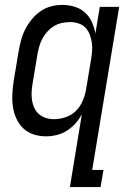

<svg xmlns="http://www.w3.org/2000/svg" viewBox="-20 -548 540 783"><path d="M200 -62Q223 -62 247.5 -70Q272 -78 289.5 -95.5Q307 -113 317 -136.5Q327 -160 331 -183L351 -303Q354 -321 355.5 -339Q357 -357 354.5 -374Q352 -391 346 -407Q340 -423 328.5 -435Q317 -447 300.5 -452.5Q284 -458 266 -458Q250 -458 233 -454.5Q216 -451 201 -442Q186 -433 174 -420Q162 -407 153.5 -391.5Q145 -376 140.5 -360Q136 -344 133 -328L113 -208Q110 -191 109 -173.5Q108 -156 110.5 -139.5Q113 -123 120 -108Q127 -93 139 -82.5Q151 -72 167 -67Q183 -62 200 -62ZM265 215 314 -83Q304 -63 288.5 -45.5Q273 -28 253.5 -15.5Q234 -3 211.5 2.5Q189 8 168 8Q141 8 116.5 0Q92 -8 74.5 -25Q57 -42 46.5 -65Q36 -88 32.5 -113.5Q29 -139 30.5 -166Q32 -193 36 -219L56 -339Q60 -362 66 -384.5Q72 -407 83 -428.5Q94 -450 109.5 -469Q125 -488 145 -502Q165 -516 188 -522Q211 -528 234 -528Q260 -528 284.5 -520.5Q309 -513 326.5 -497Q344 -481 354.5 -458.5Q365 -436 369 -411L387 -520H466L356 145H402L390 215Z"/></svg>

Font: Iosevka Term Curly
Style: Italic
Weight: 400
Italic angle: -9°
Designer: Belleve Invis
Foundry: Belleve Invis
Version: Version 32.3.0